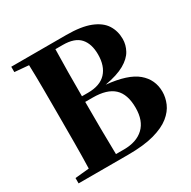

<svg xmlns="http://www.w3.org/2000/svg" viewBox="-165 -906 1058 1065"><g transform="rotate(-30 363.5 -373.5)"><path d="M301.8 -37.1H353Q434.1 -37.1 479.5 -79.8Q524.9 -122.6 524.9 -205.1Q524.9 -292 481.4 -332.5Q438 -373 347.2 -373H298.8Q298.8 -283.7 299.3 -200.4Q299.8 -117.2 301.8 -37.1ZM349.1 -709H301.8Q299.8 -635.7 299.3 -561Q298.8 -486.3 298.8 -409.2H337.9Q415 -409.2 453.6 -450.4Q492.2 -491.7 492.2 -565.9Q492.2 -634.3 458.5 -671.6Q424.8 -709 349.1 -709ZM41 -747.1H393.1Q488.8 -747.1 546.1 -724.4Q603.5 -701.7 628.7 -662.1Q653.8 -622.6 653.8 -571.8Q653.8 -534.2 635 -499.8Q616.2 -465.3 570.6 -439.2Q524.9 -413.1 444.8 -398.9Q580.1 -385.7 639.2 -335.9Q698.2 -286.1 698.2 -208Q698.2 -171.4 682.6 -134.5Q667 -97.7 629.2 -67.1Q591.3 -36.6 525.4 -18.3Q459.5 0 357.9 0H41V-34.2L130.9 -43Q133.3 -121.6 133.5 -202.4Q133.8 -283.2 133.8 -363.8V-399.9Q133.8 -476.6 133.5 -553Q133.3 -629.4 130.9 -705.1L41 -712.9Z"/></g></svg>

Font: Source Han Serif JP Heavy
Style: Regular
Weight: 900
Designer: Ryoko NISHIZUKA  (kana & ideographs); Frank Grießhammer (Latin, Greek & Cyrillic); Wenlong ZHANG  (bopomofo); Sandoll Co
Foundry: Adobe Systems Incorporated
Version: Version 1.001;PS 1.001;hotconv 16.6.54;makeotf.lib2.5.65590